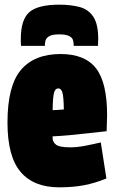

<svg xmlns="http://www.w3.org/2000/svg" viewBox="-20 -791 492 821"><path d="M233 10Q124 10 68 -56Q12 -122 12 -267Q12 -424 69.5 -492Q127 -560 239 -560Q343 -560 390.5 -499Q438 -438 438 -298Q438 -286 437 -266Q436 -246 436 -230Q407 -227 364 -222Q321 -217 277.5 -213Q234 -209 205 -208Q205 -205 205 -203.5Q205 -202 205 -200Q205 -184 219.5 -172.5Q234 -161 280 -161Q310 -161 343.5 -167.5Q377 -174 411 -182L435 -28Q387 -8 339.5 1Q292 10 233 10ZM205 -320Q214 -320 227.5 -321Q241 -322 253 -323Q252 -380 246.5 -396.5Q241 -413 229 -413Q217 -413 211.5 -396Q206 -379 205 -320ZM233 -771Q283 -771 320.5 -761Q358 -751 379 -719.5Q400 -688 400 -624Q400 -618 399.5 -610.5Q399 -603 399 -595H295Q295 -598 295 -600Q295 -610 292 -620Q289 -630 275.5 -637Q262 -644 233 -644Q205 -644 192 -637Q179 -630 175.5 -620Q172 -610 172 -600Q172 -598 172 -595H70Q69 -603 69 -610.5Q69 -618 69 -624Q69 -708 106 -739.5Q143 -771 233 -771Z"/></svg>

Font: Georama Condensed Black
Style: Regular
Weight: 900
Width: 3
Designer: Jean-Baptiste Levee
Foundry: Production Type
Version: Version 1.000